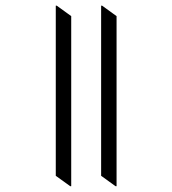

<svg xmlns="http://www.w3.org/2000/svg" viewBox="-20 -642 605 674"><path d="M230 11.7H226.6L175.8 -24.9V-622.1H179.2L230 -585.4ZM389.2 11.7H385.7L335 -24.9V-622.1H338.4L389.2 -585.4Z"/></svg>

Font: Noto Serif Bengali
Style: Regular
Weight: 400
Designer: Indian Type Foundry
Foundry: Monotype Imaging Inc.
Version: Version 1.01 uh